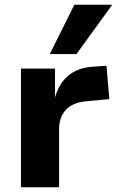

<svg xmlns="http://www.w3.org/2000/svg" viewBox="-20 -786 493 806"><path d="M68 0V-498H211V-373H210Q225 -432 265 -467Q305 -502 370 -506L427 -510L439 -370L342 -361Q285 -356 256.5 -325Q228 -294 228 -244V0ZM189 -559 292 -766H451L301 -559Z"/></svg>

Font: Nunito Sans 9pt ExtraBold
Style: Regular
Weight: 800
Version: Version 3.101;gftools[0.9.27]